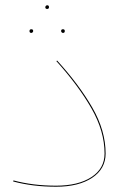

<svg xmlns="http://www.w3.org/2000/svg" viewBox="-20 -697 490 729"><path d="M30 -8 31 -12Q105 8 193 8Q277 8 327 -24.5Q377 -57 377 -114Q377 -199 327 -286Q277 -373 194 -465L197 -467Q280 -376 330.5 -288.5Q381 -201 381 -114Q381 -56 330 -22Q279 12 193 12Q104 12 30 -8ZM152 -670Q152 -672 154 -674.5Q156 -677 159 -677Q166 -677 166 -670Q166 -663 159 -663Q152 -663 152 -670ZM92 -579Q92 -586 99 -586Q106 -586 106 -579Q106 -577 104 -574.5Q102 -572 99 -572Q92 -572 92 -579ZM212 -579Q212 -586 219 -586Q226 -586 226 -579Q226 -572 219 -572Q216 -572 214 -574.5Q212 -577 212 -579Z"/></svg>

Font: FiraGO Four
Style: Regular
Weight: 100
Designer: bBox Type
Foundry: bBox Type GmbH
Version: Version 1.001